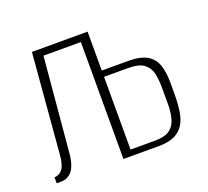

<svg xmlns="http://www.w3.org/2000/svg" viewBox="-92 -606 779 719"><g transform="rotate(-20 297.5 -247.0)"><path d="M19 0V-24Q39 -24 51.5 -41Q64 -58 67 -98L100 -494H322V-339H426Q477 -339 503 -323Q529 -307 538.5 -278Q548 -249 548 -210V-165Q548 -127 543.5 -96Q539 -65 526 -44Q513 -23 489 -11.5Q465 0 425 0H285V-466H136L102 -86Q101 -75 98 -60.5Q95 -46 88 -32Q81 -18 68 -9Q55 0 35 0ZM322 -24H419Q460 -24 479.5 -39Q499 -54 505.5 -80Q512 -106 512 -138V-201Q512 -230 507 -256Q502 -282 482 -298Q462 -314 418 -314H322Z"/></g></svg>

Font: Alumni Sans ExtraLight
Style: Regular
Weight: 250
Version: Version 1.018